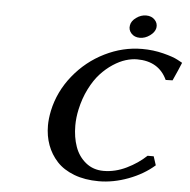

<svg xmlns="http://www.w3.org/2000/svg" viewBox="-56 -880 938 946"><g transform="rotate(5 412.5 -407.0)"><path d="M695.8 -136.2H726.1L740.2 -92.8Q687 -45.9 612.8 -18.1Q538.6 9.8 466.8 9.8Q397.9 9.8 344.7 -10.5Q291.5 -30.8 259 -65.9Q226.6 -101.1 210.2 -145.8Q193.8 -190.4 193.8 -242.2Q193.8 -275.4 202.1 -315.9Q222.7 -412.1 286.4 -491Q350.1 -569.8 439.5 -614Q528.8 -658.2 624 -658.2Q678.7 -658.2 728.8 -645.5Q778.8 -632.8 801.8 -620.1L824.2 -607.9L825.2 -606.9Q811 -571.8 786.1 -517.1L752 -516.1Q710.9 -605 603 -605Q576.7 -605 547.1 -595.9Q517.6 -586.9 485.1 -565.7Q452.6 -544.4 424.6 -513.9Q396.5 -483.4 372.8 -436.5Q349.1 -389.6 336.9 -333Q328.1 -292.5 328.1 -253.9Q328.1 -196.3 344.7 -149.4Q361.3 -102.5 397.9 -72.8Q434.6 -43 485.8 -43Q543 -43 598.9 -70.1Q654.8 -97.2 695.8 -136.2ZM553.2 -769Q556.6 -790.5 579.8 -807.4Q603 -824.2 628.9 -824.2Q655.8 -824.2 671.9 -807.1Q688 -790 684.1 -767.1Q679.7 -745.6 656.2 -728.8Q632.8 -711.9 606.9 -711.9Q580.1 -711.9 564.5 -729.2Q548.8 -746.6 553.2 -769Z"/></g></svg>

Font: Linear Smooth
Style: Bold Italic
Weight: 700
Designer: Philipp H. Poll, Flanker
Foundry: Philipp H. Poll, reworked by Flanker
Version: Version 1.061 | FøM Fix